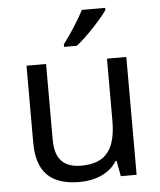

<svg xmlns="http://www.w3.org/2000/svg" viewBox="-54 -813 727 870"><g transform="rotate(-5 309.0 -378.0)"><path d="M457 -756V-766H351C328 -721 285 -655 256 -618V-606H314C361 -642 432 -719 457 -756ZM533 -536H445V-257C445 -132 406 -63 287 -63C206 -63 168 -105 168 -191V-536H79V-185C79 -49 145 10 274 10C343 10 409 -15 444 -71H448L461 0H533Z"/></g></svg>

Font: Noto Sans Runic
Style: Regular
Weight: 400
Designer: Monotype Design Team
Foundry: Monotype Imaging Inc.
Version: Version 2.002